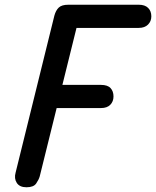

<svg xmlns="http://www.w3.org/2000/svg" viewBox="-20 -792 660 812"><path d="M92 0Q63 0 51 -18.5Q39 -37 46 -62L210 -726Q216 -748 228.5 -760Q241 -772 269 -772Q300 -772 310 -754.5Q320 -737 311 -704L148 -46Q144 -32 133 -16Q122 0 92 0ZM165 -335 190 -433H407Q435 -433 447.5 -419.5Q460 -406 460 -384Q460 -363 446.5 -349Q433 -335 407 -335ZM245 -674 269 -772H567Q593 -772 606.5 -758.5Q620 -745 620 -723Q620 -702 606 -688Q592 -674 567 -674Z"/></svg>

Font: Edu TAS Beginner SemiBold
Style: Regular
Weight: 600
Version: Version 1.003